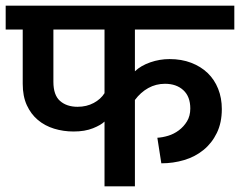

<svg xmlns="http://www.w3.org/2000/svg" viewBox="-30 -656 845 676"><path d="M338 -228Q326 -216 297.5 -204.5Q269 -193 229 -193Q193 -193 160.5 -203Q128 -213 103.5 -233.5Q79 -254 64.5 -285.5Q50 -317 50 -361V-552H-10V-636H795V-552H445V-405Q466 -425 499 -436.5Q532 -448 567 -448Q609 -448 643 -435Q677 -422 701 -399Q725 -376 738 -343.5Q751 -311 751 -272Q751 -224 733.5 -188Q716 -152 686.5 -128Q657 -104 618.5 -92.5Q580 -81 538 -81L524 -171Q542 -172 562 -178Q582 -184 599.5 -197Q617 -210 628.5 -229Q640 -248 640 -274Q640 -316 615.5 -338.5Q591 -361 551 -361Q519 -361 492 -346Q465 -331 445 -304V0H338ZM158 -368Q158 -321 181.5 -300.5Q205 -280 243 -280Q275 -280 300 -293.5Q325 -307 338 -328V-552H158Z"/></svg>

Font: Mukta SemiBold
Style: Regular
Weight: 600
Designer: Girish Dalvi and Yashodeep Gholap
Foundry: Ek Type
Version: Version 2.538;PS 1.002;hotconv 16.6.51;makeotf.lib2.5.65220;